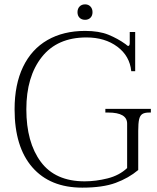

<svg xmlns="http://www.w3.org/2000/svg" viewBox="-20 -852 723 882"><path d="M336 -796Q336 -812 345.5 -822Q355 -832 371 -832Q386 -832 395.5 -822Q405 -812 405 -796Q405 -780 395.5 -770.5Q386 -761 371 -761Q355 -761 345.5 -770.5Q336 -780 336 -796ZM47 -350Q47 -464 86 -545Q125 -626 198 -668Q271 -710 371 -710Q435 -710 478 -692.5Q521 -675 557 -649Q559 -648 562.5 -644.5Q566 -641 569 -641Q576 -641 576 -655V-705H601V-525H583Q576 -595 519 -637.5Q462 -680 377 -680Q243 -680 172 -590Q101 -500 101 -350Q101 -198 167.5 -108.5Q234 -19 369 -19Q420 -19 474 -32.5Q528 -46 564 -80V-284Q564 -335 477 -335H464V-352H673V-335H665Q644 -335 633.5 -328Q623 -321 619 -303.5Q615 -286 615 -251V-71Q571 -34 511.5 -12Q452 10 358 10Q210 10 128.5 -83.5Q47 -177 47 -350Z"/></svg>

Font: Taviraj ExtraLight
Style: Regular
Weight: 200
Designer: Katatrad Team
Foundry: CadsonDemak
Version: Version 1.030